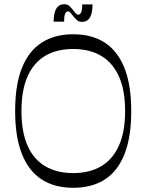

<svg xmlns="http://www.w3.org/2000/svg" viewBox="-20 -878 696 913"><path d="M328 15Q240 15 178.5 -24.5Q117 -64 84.5 -145Q52 -226 52 -350Q52 -475 84.5 -555.5Q117 -636 178.5 -675.5Q240 -715 328 -715Q417 -715 478 -675.5Q539 -636 571.5 -555.5Q604 -475 604 -350Q604 -226 572 -145Q540 -64 478.5 -24.5Q417 15 328 15ZM328 -55Q406 -55 461 -87.5Q516 -120 545.5 -185.5Q575 -251 575 -350Q575 -449 545.5 -514.5Q516 -580 461 -612.5Q406 -645 328 -645Q250 -645 195 -612.5Q140 -580 111 -514.5Q82 -449 82 -350Q82 -251 111 -185.5Q140 -120 195 -87.5Q250 -55 328 -55ZM369 -774Q354 -774 344 -784Q334 -794 326 -804Q320 -812 314.5 -818Q309 -824 303 -824Q296 -824 290.5 -814.5Q285 -805 285 -775H235Q235 -815 247.5 -836.5Q260 -858 286 -858Q301 -858 311.5 -848Q322 -838 330 -827Q335 -820 341 -814Q347 -808 352 -808Q359 -808 365 -817Q371 -826 371 -857H420Q420 -817 408 -795.5Q396 -774 369 -774Z"/></svg>

Font: Ojuju
Style: Regular
Weight: 400
Designer: Chisaokwu Joboson, Mirko Velimirovic
Foundry: Udi Foundry
Version: Version 1.000